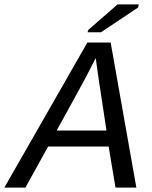

<svg xmlns="http://www.w3.org/2000/svg" viewBox="-71 -852 691 872"><path d="M453.6 0 422.4 -186.5H147.5L44.4 0H-51.3L325.7 -658.7H431.6L548.3 0ZM363.8 -588.4Q341.3 -543.9 323.5 -509.8Q305.7 -475.6 186.5 -259.3H412.6L375.5 -503.4ZM327.1 -705.6 329.1 -715.3 462.9 -832H559.1L556.2 -817.9L387.7 -705.6Z"/></svg>

Font: Cousine
Style: Italic
Weight: 400
Italic angle: -12°
Monospace: yes
Designer: Steve Matteson
Foundry: Monotype Imaging Inc.
Version: Version 1.21